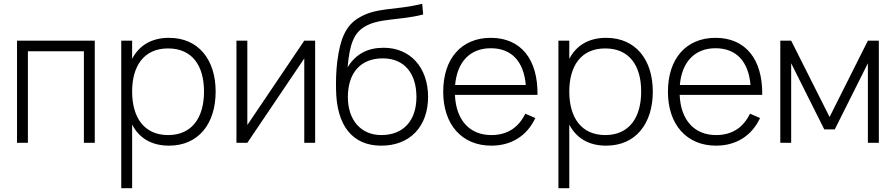

<svg xmlns="http://www.w3.org/2000/svg" viewBox="-20 -755 4736 1015"><path d="M127.5 0V-484H423.5V0H481V-540H70V0Z M678.5 240V-96.5C714.5 -27 778.5 15 873.5 15C1029 15 1120 -100.5 1120 -271C1120 -438 1030.5 -555 873.5 -555C779.5 -555 715 -513.5 678.5 -444V-540H621V240ZM868.5 -41C743.5 -41 678.5 -132 678.5 -271C678.5 -405 739.5 -499 868.5 -499C995 -499 1058.5 -409.5 1058.5 -271C1058.5 -134.5 996 -41 868.5 -41Z M1588.5 -540 1287.5 -94V-540H1230V0H1287.5L1588.5 -446V0H1646V-540Z M1995 15C2146 15.5 2243 -85 2243 -243C2243 -399.5 2147.5 -502.5 2008.5 -502.5C1923.5 -502.5 1861 -470 1817.5 -399C1828.5 -524.5 1852 -579 1904.5 -612C1981 -660.5 2091 -645.5 2217 -678.5L2212 -735C2065.5 -698.5 1968.5 -718.5 1873 -658.5C1808 -618 1778.5 -551 1763 -430C1756.5 -379 1755.5 -323.5 1756.5 -282C1759 -92 1842.5 15 1995 15ZM1996 -41C1888 -41 1819 -120 1819 -242C1819 -370 1886.5 -446.5 2003.5 -446.5C2116.5 -446.5 2181.5 -368.5 2181.5 -242C2181.5 -117.5 2112.5 -41 1996 -41Z M2577.5 -41C2463 -41 2390.5 -119.5 2385 -253.5H2821.5C2824 -442.5 2733 -555 2574.5 -555C2420 -555 2323 -446 2323 -270C2323 -95 2423 15 2577.5 15C2683.5 15 2766 -37 2810 -131L2757 -154C2722 -83 2665 -41 2577.5 -41ZM2386 -305.5C2396.5 -428 2465 -500 2574.5 -500C2683.5 -500 2749 -431 2759.5 -305.5Z M2989.5 240V-96.5C3025.5 -27 3089.5 15 3184.5 15C3340 15 3431 -100.5 3431 -271C3431 -438 3341.5 -555 3184.5 -555C3090.5 -555 3026 -513.5 2989.5 -444V-540H2932V240ZM3179.5 -41C3054.5 -41 2989.5 -132 2989.5 -271C2989.5 -405 3050.5 -499 3179.5 -499C3306 -499 3369.5 -409.5 3369.5 -271C3369.5 -134.5 3307 -41 3179.5 -41Z M3765.5 -41C3651 -41 3578.5 -119.5 3573 -253.5H4009.5C4012 -442.5 3921 -555 3762.5 -555C3608 -555 3511 -446 3511 -270C3511 -95 3611 15 3765.5 15C3871.5 15 3954 -37 3998 -131L3945 -154C3910 -83 3853 -41 3765.5 -41ZM3574 -305.5C3584.5 -428 3653 -500 3762.5 -500C3871.5 -500 3937 -431 3947.5 -305.5Z M4162.5 0V-420.5L4337.5 -71H4393L4568 -420.5V0H4626V-540H4568L4365.5 -136.5L4162.5 -540H4105V0Z"/></svg>

Font: Vela Sans Light
Style: Regular
Weight: 300
Designer: Principal design: Mikhail Sharanda - project Manrope.
Design modification: Ravid Balaliev
Foundry: Mikhail Sharanda
Version: Version 1.001